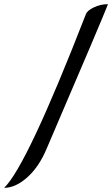

<svg xmlns="http://www.w3.org/2000/svg" viewBox="-83 -739 538 921"><path d="M435 -719Q410 -653 140 -24Q103 63 47 112.5Q-9 162 -63 162Q46 57 329 -671Q335 -688 367 -703.5Q399 -719 435 -719Z"/></svg>

Font: Dancing Script
Style: Bold
Weight: 700
Designer: Pablo Impallari
Foundry: Pablo Impallari. www.impallari.com Igino Marini. www.ikern.com
Version: Version 1.002